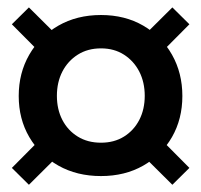

<svg xmlns="http://www.w3.org/2000/svg" viewBox="-20 -543 542 518"><path d="M445 -523 491 -477.5 410.5 -396.5 364.5 -443ZM92.5 -171 138.5 -124.5 58 -44.5 12 -90ZM58 -523 138.5 -443 92.5 -396.5 12 -477.5ZM410.5 -171 491 -90 445 -44.5 364.5 -124.5ZM252.5 -68Q187.5 -68 137.5 -96.2Q87.5 -124.5 59 -173.2Q30.5 -222 30.5 -284Q30.5 -346 59 -395.5Q87.5 -445 137.5 -473.8Q187.5 -502.5 252.5 -502.5Q317 -502.5 366.5 -473.8Q416 -445 444 -395.5Q472 -346 472 -284Q472 -222 444 -173.2Q416 -124.5 366.5 -96.2Q317 -68 252.5 -68ZM252.5 -158Q288 -158 314.5 -174.5Q341 -191 355.8 -219.5Q370.5 -248 370.5 -284.5Q370.5 -321 355.8 -349.8Q341 -378.5 314.5 -395.5Q288 -412.5 252.5 -412.5Q216.5 -412.5 189.8 -395.5Q163 -378.5 148.2 -349.8Q133.5 -321 133.5 -284.5Q133.5 -248 148.2 -219.5Q163 -191 189.8 -174.5Q216.5 -158 252.5 -158Z"/></svg>

Font: League Spartan Thin Medium
Style: Regular
Weight: 500
Version: Version 2.002